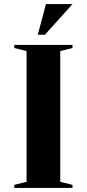

<svg xmlns="http://www.w3.org/2000/svg" viewBox="-20 -920 425 940"><path d="M50 0V-15L110 -30V-670L50 -685V-700H335V-685L275 -670V-30L335 -15V0ZM165 -750 205 -900H335L200 -750Z"/></svg>

Font: Yeseva One
Style: Regular
Weight: 400
Designer: Jovanny Lemonad
Foundry: Jovanny Lemonad
Version: Version 2.000